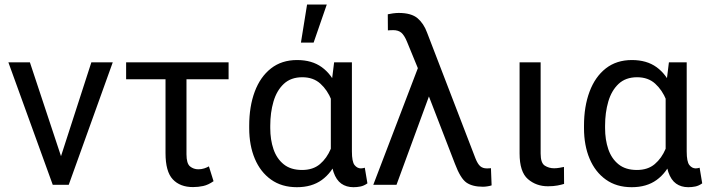

<svg xmlns="http://www.w3.org/2000/svg" viewBox="-20 -797 3055 828"><path d="M229.5 -81.5 374 -528.3H466.3L276.4 0H215.8ZM108.9 -528.3 257.8 -79.1 268.1 0H207.5L16.1 -528.3Z M965.8 -528.3V-455.1H523.9V-528.3ZM693.8 -528.3H784.2V-131.8Q784.2 -91.8 799.6 -79.3Q814.9 -66.9 835.4 -66.9Q849.1 -66.9 860.8 -70.8Q872.6 -74.7 880.9 -79.6L900.9 -15.6Q877.9 0.5 856.4 5.1Q835 9.8 812.5 9.8Q756.3 9.8 725.1 -23.7Q693.8 -57.1 693.8 -136.7Z M1054.7 -244.6V-254.9Q1054.7 -337.9 1078.6 -401.9Q1102.5 -465.8 1148.7 -502Q1194.8 -538.1 1261.2 -538.1Q1325.2 -538.1 1367.7 -507.3Q1410.2 -476.6 1434.1 -419.4Q1458 -362.3 1465.3 -283.7V-243.2Q1458 -165 1434.3 -108.4Q1410.6 -51.8 1367.7 -20.8Q1324.7 10.3 1260.3 10.3Q1194.8 10.3 1148.9 -22.5Q1103 -55.2 1078.9 -112.5Q1054.7 -169.9 1054.7 -244.6ZM1145.5 -254.9V-244.6Q1145.5 -194.3 1159.4 -153.6Q1173.3 -112.8 1203.6 -88.4Q1233.9 -64 1282.7 -64Q1330.1 -64 1359.9 -89.4Q1389.6 -114.7 1406.7 -155.5Q1423.8 -196.3 1434.6 -242.7V-274.9Q1426.8 -322.3 1409.4 -365.5Q1392.1 -408.7 1361.6 -436.3Q1331.1 -463.9 1283.7 -463.9Q1234.4 -463.9 1203.9 -435.3Q1173.3 -406.7 1159.4 -359.1Q1145.5 -311.5 1145.5 -254.9ZM1420.9 -528.3H1497.6V-144Q1497.6 -99.6 1509 -85.2Q1520.5 -70.8 1536.6 -70.8Q1541.5 -70.8 1545.7 -71.8Q1549.8 -72.8 1553.2 -73.7L1564.5 -6.3Q1549.3 4.4 1534.4 7.3Q1519.5 10.3 1504.4 10.3Q1473.6 10.3 1451.9 -5.1Q1430.2 -20.5 1418.5 -54.4Q1406.7 -88.4 1406.7 -144V-413.6ZM1277.8 -613.3 1304.2 -777.3H1389.2L1332.5 -613.3Z M1834.5 -394 1689.9 0H1589.8L1795.4 -538.1L1858.9 -532.2ZM1699.2 -741.2Q1753.9 -741.2 1780.8 -718.3Q1807.6 -695.3 1821.8 -656.2L2030.3 -114.3Q2040 -89.8 2051 -80.3Q2062 -70.8 2079.1 -70.8Q2083.5 -70.8 2088.6 -71Q2093.8 -71.3 2097.2 -71.8L2100.1 2.4Q2094.7 4.4 2084 6.3Q2073.2 8.3 2062.5 8.3Q2017.6 8.3 1991.7 -9.5Q1965.8 -27.3 1941.9 -90.8L1792.5 -477.5L1734.9 -617.7Q1723.6 -645 1710.7 -656Q1697.8 -667 1675.8 -667Q1671.9 -667 1664.6 -666.7Q1657.2 -666.5 1652.8 -666L1652.3 -735.4Q1659.7 -737.3 1674.3 -739.3Q1689 -741.2 1699.2 -741.2Z M2220.7 -528.3H2311.5V-134.8Q2311.5 -94.2 2329.3 -82.8Q2347.2 -71.3 2369.6 -71.3Q2380.9 -71.3 2393.3 -73.5Q2405.8 -75.7 2412.1 -77.1L2412.6 -3.9Q2401.9 -0.5 2384.3 2.9Q2366.7 6.3 2342.8 6.3Q2292.5 6.3 2256.6 -24.7Q2220.7 -55.7 2220.7 -135.3Z M2498.5 -244.6V-254.9Q2498.5 -337.9 2522.5 -401.9Q2546.4 -465.8 2592.5 -502Q2638.7 -538.1 2705.1 -538.1Q2769 -538.1 2811.5 -507.3Q2854 -476.6 2877.9 -419.4Q2901.9 -362.3 2909.2 -283.7V-243.2Q2901.9 -165 2878.2 -108.4Q2854.5 -51.8 2811.5 -20.8Q2768.6 10.3 2704.1 10.3Q2638.7 10.3 2592.8 -22.5Q2546.9 -55.2 2522.7 -112.5Q2498.5 -169.9 2498.5 -244.6ZM2589.4 -254.9V-244.6Q2589.4 -194.3 2603.3 -153.6Q2617.2 -112.8 2647.5 -88.4Q2677.7 -64 2726.6 -64Q2773.9 -64 2803.7 -89.4Q2833.5 -114.7 2850.6 -155.5Q2867.7 -196.3 2878.4 -242.7V-274.9Q2870.6 -322.3 2853.3 -365.5Q2835.9 -408.7 2805.4 -436.3Q2774.9 -463.9 2727.5 -463.9Q2678.2 -463.9 2647.7 -435.3Q2617.2 -406.7 2603.3 -359.1Q2589.4 -311.5 2589.4 -254.9ZM2864.7 -528.3H2941.4V-144Q2941.4 -99.6 2952.9 -85.2Q2964.4 -70.8 2980.5 -70.8Q2985.4 -70.8 2989.5 -71.8Q2993.7 -72.8 2997.1 -73.7L3008.3 -6.3Q2993.2 4.4 2978.3 7.3Q2963.4 10.3 2948.2 10.3Q2917.5 10.3 2895.8 -5.1Q2874 -20.5 2862.3 -54.4Q2850.6 -88.4 2850.6 -144V-413.6Z"/></svg>

Font: RobotoDEMO
Style: Regular
Weight: 400
Designer: Christian Robertson
Foundry: Google
Version: Version 2.136